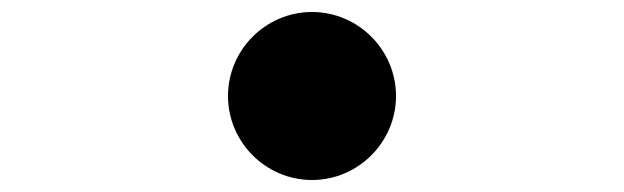

<svg xmlns="http://www.w3.org/2000/svg" viewBox="-20 -540 1040 320"><path d="M360 -380C360 -303 423 -240 500 -240C577 -240 640 -303 640 -380C640 -457 577 -520 500 -520C423 -520 360 -457 360 -380Z"/></svg>

Font: Noto Sans T Chinese Black
Style: Bold
Weight: 900
Designer: Ryoko NISHIZUKA (kana & ideographs); Paul D. Hunt (Latin, Greek & Cyrillic); Wenlong ZHANG (bopomofo); Sandoll Communica
Foundry: Adobe Systems Incorporated
Version: Version 1.000;PS 1;hotconv 1.0.78;makeotf.lib2.5.61930